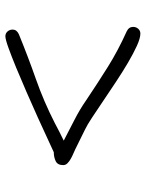

<svg xmlns="http://www.w3.org/2000/svg" viewBox="66 -601 542 714"><g transform="rotate(90 337.0 -244.0)"><path d="M594 -208Q594 -187 579 -180Q564 -173 546 -173Q530 -166 495 -149.5Q460 -133 415.5 -113Q371 -93 323 -72Q275 -51 232.5 -33.5Q190 -16 158 -4.5Q126 7 115 7Q104 7 97 -1Q90 -9 90 -20Q90 -35 107 -43Q190 -77 274 -106.5Q358 -136 438 -177Q455 -186 470.5 -194Q486 -202 503 -210Q465 -230 426.5 -249.5Q388 -269 352 -294Q288 -337 228 -374.5Q168 -412 97 -444Q80 -452 80 -468Q80 -479 87 -487Q94 -495 105 -495Q122 -495 150.5 -482Q179 -469 213 -449Q247 -429 284 -404.5Q321 -380 355 -357Q389 -334 417 -315.5Q445 -297 462 -289L535 -253Q541 -250 550.5 -246Q560 -242 570 -236.5Q580 -231 587 -224Q594 -217 594 -208Z"/></g></svg>

Font: Wynona
Style: Regular
Weight: 400
Italic angle: -12°
Designer: Kanati
Foundry: Kanati and Michael Everson
Version: Version 2.000